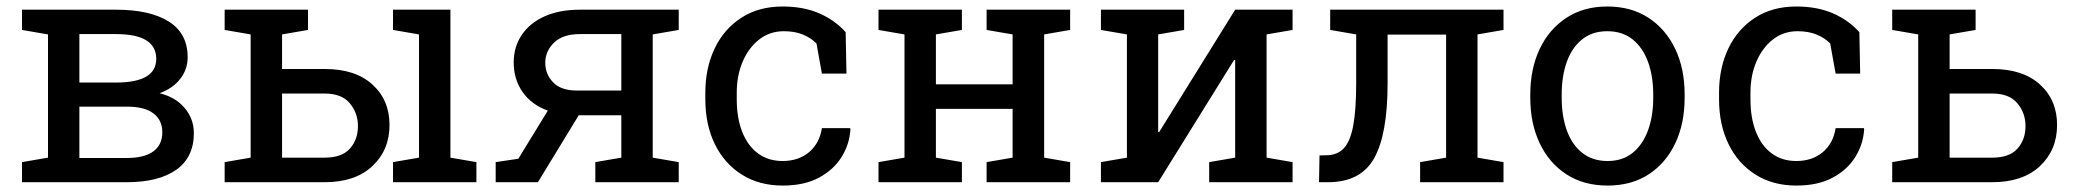

<svg xmlns="http://www.w3.org/2000/svg" viewBox="-20 -558 6359 588"><path d="M47.4 0V-61.5L127 -75.2V-452.6L47.4 -466.3V-528.3H127H335Q439.5 -528.3 497.1 -491.9Q554.7 -455.6 554.7 -382.8Q554.7 -345.7 532.2 -316.7Q509.8 -287.6 468.8 -272.5Q518.1 -260.3 545.9 -226.8Q573.7 -193.4 573.7 -150.4Q573.7 -76.2 519.8 -38.1Q465.8 0 368.7 0ZM223.1 -74.2H368.7Q422.4 -74.2 449.7 -94.5Q477.1 -114.7 477.1 -152.8Q477.1 -190.4 449.7 -210.9Q422.4 -231.4 368.7 -231.4H223.1ZM223.1 -305.2H335.4Q396.5 -305.2 427.5 -323.2Q458.5 -341.3 458.5 -377.9Q458.5 -453.6 335 -453.6H223.1Z M843.8 -75.2H974.6Q1026.9 -75.2 1051.5 -102.8Q1076.2 -130.4 1076.2 -171.9Q1076.2 -211.9 1051.3 -241.7Q1026.4 -271.5 974.6 -271.5H843.8ZM1183.6 0V-61.5L1263.2 -75.2V-452.6L1183.6 -466.3V-528.3H1359.4V-75.2L1439 -61.5V0ZM974.6 -346.7Q1068.4 -346.7 1120.6 -299.1Q1172.9 -251.5 1172.9 -175.3Q1172.9 -98.6 1120.4 -49.3Q1067.9 0 974.6 0H668V-61.5L747.6 -75.2V-452.6L668 -466.3V-528.3H923.3V-466.3L843.8 -452.6V-346.7Z M1498 0V-61.5L1567.4 -71.8L1657.7 -219.2Q1607.4 -237.3 1580.3 -276.4Q1553.2 -315.4 1553.2 -366.7Q1553.2 -414.1 1577.6 -450.7Q1602.1 -487.3 1647.5 -507.8Q1692.9 -528.3 1755.9 -528.3H2058.6V-466.3L1979 -452.6V-75.2L2058.6 -61.5V0H1803.2V-61.5L1882.8 -75.2V-205.1H1752.4L1627.4 0ZM1746.1 -280.8H1882.8V-453.6H1755.9Q1703.6 -453.6 1676.8 -427.5Q1649.9 -401.4 1649.9 -365.7Q1649.9 -330.6 1674.1 -305.7Q1698.2 -280.8 1746.1 -280.8Z M2377 10.3Q2305.2 10.3 2252 -23.2Q2198.7 -56.6 2169.4 -116.2Q2140.1 -175.8 2140.1 -253.9V-274.4Q2140.1 -349.6 2168.5 -409.2Q2196.8 -468.8 2250 -503.4Q2303.2 -538.1 2377 -538.1Q2440.9 -538.1 2489 -517.1Q2537.1 -496.1 2569.8 -459.5L2572.3 -332.5H2497.1L2480.5 -424.8Q2463.9 -441.9 2439 -452.1Q2414.1 -462.4 2380.4 -462.4Q2337.4 -462.4 2304.9 -437Q2272.5 -411.6 2254.4 -369.1Q2236.3 -326.7 2236.3 -274.4V-253.9Q2236.3 -196.3 2253.2 -153.8Q2270 -111.3 2301.5 -88.1Q2333 -64.9 2376.5 -64.9Q2425.3 -64.9 2457.5 -91.8Q2489.7 -118.7 2497.1 -165.5H2583.5L2584.5 -162.6Q2582 -117.2 2557.6 -77.6Q2533.2 -38.1 2488 -13.9Q2442.9 10.3 2377 10.3Z M2670.4 0V-61.5L2750 -75.2V-452.6L2670.4 -466.3V-528.3H2925.8V-466.3L2846.2 -452.6V-299.8H3081.1V-452.6L3001.5 -466.3V-528.3H3081.1H3177.7H3257.3V-466.3L3177.7 -452.6V-75.2L3257.3 -61.5V0H3001.5V-61.5L3081.1 -75.2V-224.6H2846.2V-75.2L2925.8 -61.5V0Z M3351.6 0V-61.5L3431.2 -75.2V-452.6L3351.6 -466.3V-528.3H3526.9H3606.4V-466.3L3526.9 -452.6V-154.3L3529.8 -153.3L3762.7 -528.3H3858.9H3938.5V-466.3L3858.9 -452.6V-75.2L3938.5 -61.5V0H3683.1V-61.5L3762.7 -75.2V-374L3759.8 -375L3526.9 0Z M4019.5 0 4021 -82 4041 -82.5Q4075.7 -82.5 4095.7 -104.2Q4115.7 -126 4124.5 -174.6Q4133.3 -223.1 4133.3 -302.7V-452.6L4053.7 -466.3V-528.3H4504.9H4584.5V-466.3L4504.9 -452.6V-75.2L4584.5 -61.5V0H4329.1V-61.5L4408.7 -75.2V-452.1H4229.5V-302.7Q4229.5 -146.5 4188.2 -73.2Q4147 0 4046.9 0Z M4903.3 10.3Q4830.1 10.3 4777.1 -24.2Q4724.1 -58.6 4695.3 -119.4Q4666.5 -180.2 4666.5 -258.3V-269Q4666.5 -347.2 4695.3 -408Q4724.1 -468.8 4777.1 -503.4Q4830.1 -538.1 4902.3 -538.1Q4975.6 -538.1 5028.6 -503.4Q5081.5 -468.8 5110.4 -408.2Q5139.2 -347.7 5139.2 -269V-258.3Q5139.2 -179.7 5110.4 -118.9Q5081.5 -58.1 5028.8 -23.9Q4976.1 10.3 4903.3 10.3ZM4903.3 -64.9Q4949.2 -64.9 4980.2 -90.1Q5011.2 -115.2 5027.1 -158.9Q5043 -202.6 5043 -258.3V-269Q5043 -324.7 5027.1 -368.4Q5011.2 -412.1 4980 -437.3Q4948.7 -462.4 4902.3 -462.4Q4856.4 -462.4 4825.2 -437.3Q4793.9 -412.1 4778.3 -368.4Q4762.7 -324.7 4762.7 -269V-258.3Q4762.7 -202.6 4778.3 -158.9Q4793.9 -115.2 4825.4 -90.1Q4856.9 -64.9 4903.3 -64.9Z M5481.4 10.3Q5409.7 10.3 5356.4 -23.2Q5303.2 -56.6 5273.9 -116.2Q5244.6 -175.8 5244.6 -253.9V-274.4Q5244.6 -349.6 5272.9 -409.2Q5301.3 -468.8 5354.5 -503.4Q5407.7 -538.1 5481.4 -538.1Q5545.4 -538.1 5593.5 -517.1Q5641.6 -496.1 5674.3 -459.5L5676.8 -332.5H5601.6L5585 -424.8Q5568.4 -441.9 5543.5 -452.1Q5518.6 -462.4 5484.9 -462.4Q5441.9 -462.4 5409.4 -437Q5377 -411.6 5358.9 -369.1Q5340.8 -326.7 5340.8 -274.4V-253.9Q5340.8 -196.3 5357.7 -153.8Q5374.5 -111.3 5406 -88.1Q5437.5 -64.9 5481 -64.9Q5529.8 -64.9 5562 -91.8Q5594.2 -118.7 5601.6 -165.5H5688L5689 -162.6Q5686.5 -117.2 5662.1 -77.6Q5637.7 -38.1 5592.5 -13.9Q5547.4 10.3 5481.4 10.3Z M6081.5 -346.7Q6175.3 -346.7 6227.5 -299.1Q6279.8 -251.5 6279.8 -175.3Q6279.8 -98.6 6227.3 -49.3Q6174.8 0 6081.5 0H5774.9V-61.5L5854.5 -75.2V-452.6L5774.9 -466.3V-528.3H6030.3V-466.3L5950.7 -452.6V-346.7ZM6081.5 -75.2Q6133.8 -75.2 6158.4 -102.8Q6183.1 -130.4 6183.1 -171.9Q6183.1 -211.9 6158.2 -241.7Q6133.3 -271.5 6081.5 -271.5H5950.7V-75.2Z"/></svg>

Font: Roboto Slab LO
Style: Regular
Weight: 400
Designer: Google
Version: Version 2.000